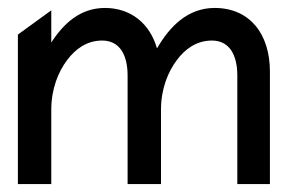

<svg xmlns="http://www.w3.org/2000/svg" viewBox="-20 -463 732 483"><path d="M25 0H109V-187C109 -240 127 -283 149 -312C169 -339 198 -361 237 -361C281 -361 301 -325 301 -273V0H385V-187C385 -240 403 -283 425 -312C445 -339 474 -361 513 -361C557 -361 577 -325 577 -273V0H659V-283C659 -378 608 -443 520 -443C452 -443 407 -396 376 -343L375 -342V-341C357 -404 309 -443 244 -443C182 -443 140 -404 109 -356V-437L25 -376Z"/></svg>

Font: Charger Sport
Style: SeBdNrw
Weight: 600
Designer: Jasper
Foundry: Cannot Into Space Fonts
Version: Version 1.1